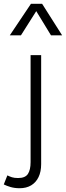

<svg xmlns="http://www.w3.org/2000/svg" viewBox="-77 -772 349 1017"><path d="M27 225Q1 225 -20.5 218.8Q-42 212.5 -57 205L-38 157Q-26 163 -13.5 167Q-1 171 19 171Q56.5 171 70.8 149.5Q85 128 85 87V-480H141V97Q141 137.5 127.2 166Q113.5 194.5 88 209.8Q62.5 225 27 225ZM-25 -585 87 -752H146L252 -585H193L115 -713L34 -585Z"/></svg>

Font: Geologica Thin
Style: Regular
Weight: 100
Version: Version 1.010;gftools[0.9.28]